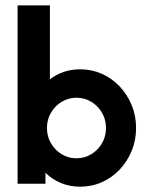

<svg xmlns="http://www.w3.org/2000/svg" viewBox="-20 -687 554 718"><path d="M279.9 11.1Q240.3 11.1 207.3 -2.8Q174.3 -16.7 150 -41V0H45.8V-666.7H166.7V-390.3Q189.6 -408.3 218.1 -418.1Q246.5 -427.8 279.9 -427.8Q323.6 -427.8 361.5 -410.8Q399.3 -393.8 427.8 -363.5Q456.2 -333.3 472.6 -293.4Q488.9 -253.5 488.9 -208.3Q488.9 -163.2 472.6 -123.3Q456.2 -83.3 427.8 -53.1Q399.3 -22.9 361.5 -5.9Q323.6 11.1 279.9 11.1ZM266 -95.1Q296.5 -95.1 321.5 -110.4Q346.5 -125.7 361.5 -151.4Q376.4 -177.1 376.4 -208.3Q376.4 -239.6 361.5 -265.3Q346.5 -291 321.5 -306.2Q296.5 -321.5 266 -321.5Q235.4 -321.5 210.4 -306.2Q185.4 -291 170.5 -265.3Q155.6 -239.6 155.6 -208.3Q155.6 -177.1 170.5 -151.4Q185.4 -125.7 210.4 -110.4Q235.4 -95.1 266 -95.1Z"/></svg>

Font: Afacad Flux
Style: Bold
Weight: 700
Designer: Kristian Moeller
Foundry: Dicotype
Version: Version 1.100